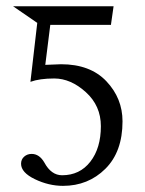

<svg xmlns="http://www.w3.org/2000/svg" viewBox="-20 -587 469 619"><path d="M305.2 -180.2Q305.2 -246.1 256.6 -290Q208 -334 154.8 -334Q107.9 -334 78.1 -323.2L100.1 -513.2L22 -566.9H346.2L337.9 -508.8V-506.8H142.1L126 -377.9L176.8 -379.9Q271 -379.9 323 -325Q375 -270 375 -195.8Q375 -97.7 319.6 -42.7Q264.2 12.2 183.1 12.2Q137.2 12.2 92.5 -9.3Q47.9 -30.8 47.9 -59.1Q47.9 -73.2 57.9 -82Q67.9 -90.8 82 -90.8Q106.9 -90.8 123 -63Q145 -22 180.2 -22Q237.3 -22 271.2 -65.7Q305.2 -109.4 305.2 -180.2Z"/></svg>

Font: Linux Libertine Capitals
Style: Small Caps
Weight: 400
Designer: Philipp H. Poll
Foundry: Philipp H. Poll
Version: Version 5.1.3